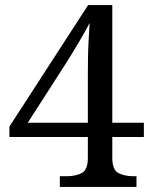

<svg xmlns="http://www.w3.org/2000/svg" viewBox="-20 -734 599 754"><path d="M215 0V-42H243Q277 -42 301 -54.5Q325 -67 325 -114V-196H17V-237L326 -714H421V-252H545V-196H421V-114Q421 -67 445 -54.5Q469 -42 503 -42H516V0ZM89 -252H325V-437Q325 -466 325.5 -502.5Q326 -539 328 -576Q330 -613 332 -644Q327 -634 316 -614Q305 -594 291 -570.5Q277 -547 264 -525.5Q251 -504 242 -490Z"/></svg>

Font: Noto Serif Yezidi
Style: Regular
Weight: 400
Designer: Dalton Maag Ltd
Foundry: Dalton Maag Ltd
Version: Version 1.001; ttfautohint (v1.8.4.7-5d5b)